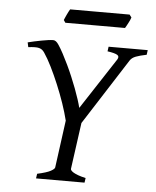

<svg xmlns="http://www.w3.org/2000/svg" viewBox="-54 -813 696 859"><g transform="rotate(5 294.0 -383.5)"><path d="M357.9 0H140.1L143.1 -21Q185.5 -30.3 202.9 -39.8Q220.2 -49.3 221.2 -56.2L250 -269Q241.2 -304.7 227.1 -345.9Q212.9 -387.2 196 -427.5Q179.2 -467.8 161.4 -503.7Q143.6 -539.6 127 -564Q122.1 -571.3 116.5 -575.7Q110.8 -580.1 102.8 -582.3Q94.7 -584.5 83 -584.2Q71.3 -584 54.2 -582L49.8 -603Q63 -606.4 78.9 -609.9Q94.7 -613.3 110.4 -616.2Q126 -619.1 139.9 -621.1Q153.8 -623 163.1 -623Q175.8 -623 188 -604Q198.7 -587.9 210.4 -565.9Q222.2 -543.9 234.1 -518.8Q246.1 -493.7 257.1 -467.5Q268.1 -441.4 277.6 -416.3Q287.1 -391.1 294.2 -369.1Q301.3 -347.2 305.2 -331.1L456.1 -562Q464.4 -575.7 453.4 -582.5Q442.4 -589.4 409.2 -594.2L412.1 -615.2H587.9L585 -594.2Q554.2 -587.9 536.9 -581.3Q519.5 -574.7 511.2 -562L320.8 -264.6L292 -56.2Q291.5 -53.2 294.7 -49.1Q297.9 -44.9 305.9 -40Q314 -35.2 327.4 -30.3Q340.8 -25.4 360.8 -21ZM502.4 -754.4Q501 -749 497.8 -742.2Q494.6 -735.4 491 -728.5Q487.3 -721.7 483.9 -715.3Q480.5 -709 478 -705.1H210L202.1 -716.8Q204.1 -721.7 207 -728.3Q210 -734.9 213.1 -741.7Q216.3 -748.5 219.7 -755.1Q223.1 -761.7 226.1 -766.6H493.2Z"/></g></svg>

Font: Gentium Plus Afr
Style: Italic
Weight: 400
Italic angle: -8°
Designer: J. Victor Gaultney, Annie Olsen, Iska Routamaa, Becca Hirsbrunner
Foundry: SIL International
Version: Version 5.000